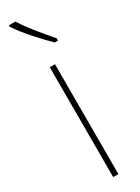

<svg xmlns="http://www.w3.org/2000/svg" viewBox="-207 -781 580 798"><g transform="rotate(-30 83.0 -381.5)"><path d="M42 -763H11V-756C44 -705 102 -644 140 -606H156V-617C117 -663 77 -708 42 -763ZM96 0V-527H71V0Z"/></g></svg>

Font: Noto Sans Tamil ExtraCondensed Thin
Style: Regular
Weight: 100
Width: 2
Designer: Jelle Bosma - Monotype Design Team
Foundry: Monotype Imaging Inc.
Version: Version 2.004